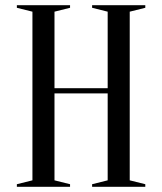

<svg xmlns="http://www.w3.org/2000/svg" viewBox="-20 -720 625 740"><path d="M190 -360V-25L250 -10V0H45V-10L105 -25V-675L45 -690V-700H250V-690L190 -675V-380H395V-675L335 -690V-700H540V-690L480 -675V-25L540 -10V0H335V-10L395 -25V-360Z"/></svg>

Font: Oranienbaum
Style: Regular
Weight: 400
Designer: Oleg Pospelov and Jovanny Lemonad
Foundry: Oleg Pospelov and jovanny Lemonad
Version: Version 1.001; ttfautohint (v0.91) -l 8 -r 50 -G 200 -x 0 -w